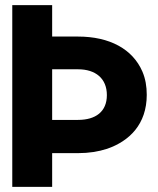

<svg xmlns="http://www.w3.org/2000/svg" viewBox="-20 -731 618 751"><path d="M28 0H184V-132H285C328 -132 365 -138 399 -149C486 -179 554 -245 554 -360C554 -393 549 -423 537 -451C499 -539 409 -588 285 -588H184V-711H28ZM184 -262V-460H285C354 -460 398 -424 398 -359C398 -294 354 -262 285 -262Z"/></svg>

Font: Asimov Pro
Style: Blk
Weight: 900
Designer: Google
Version: Version 2.000980; 2014